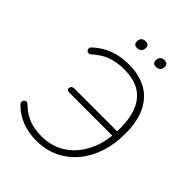

<svg xmlns="http://www.w3.org/2000/svg" viewBox="-246 -1017 1158 1158"><g transform="rotate(45 333.5 -437.5)"><path d="M268 8Q201 8 145.5 -13.5Q90 -35 47 -79Q41 -85 40 -92Q39 -99 42 -105Q45 -111 50.5 -114.5Q56 -118 63.5 -117Q71 -116 78 -108Q117 -69 164.5 -51Q212 -33 271 -33Q356 -33 420 -72.5Q484 -112 523.5 -182.5Q563 -253 572 -345L578 -338H206Q194 -338 188 -342.5Q182 -347 183 -357Q185 -368 191.5 -372.5Q198 -377 208 -377H581L573 -368Q578 -459 557 -527.5Q536 -596 482.5 -634Q429 -672 336 -672Q282 -672 233 -655.5Q184 -639 135 -595Q128 -588 120.5 -587.5Q113 -587 108 -591Q103 -595 100.5 -601Q98 -607 99.5 -614Q101 -621 108 -627Q156 -671 212.5 -692Q269 -713 339 -713Q424 -713 486.5 -680Q549 -647 584 -577.5Q619 -508 619 -400Q619 -313 594.5 -238.5Q570 -164 524 -109Q478 -54 413.5 -23Q349 8 268 8ZM464 -817Q435 -817 435 -844Q435 -864 445 -873.5Q455 -883 473 -883Q487 -883 494.5 -876Q502 -869 502 -856Q502 -837 492 -827Q482 -817 464 -817ZM303 -817Q274 -817 274 -844Q274 -864 284 -873.5Q294 -883 312 -883Q326 -883 333.5 -876Q341 -869 341 -856Q341 -837 331 -827Q321 -817 303 -817Z"/></g></svg>

Font: Nunito Variable Extra Light
Style: Italic
Weight: 200
Italic angle: -9°
Designer: Vernon Adams
Foundry: Vernon Adams
Version: Version 3.602